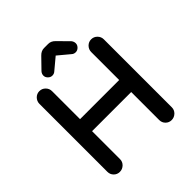

<svg xmlns="http://www.w3.org/2000/svg" viewBox="-233 -1027 1203 1203"><g transform="rotate(-45 368.5 -425.5)"><path d="M236.3 -776.4 304.7 -846.7Q325.2 -868.2 350.6 -868.2H387.7Q413.1 -868.2 433.6 -846.7L502.9 -776.4Q512.7 -763.7 512.7 -748.5Q512.7 -733.4 500.5 -721.2Q488.3 -709 472.7 -709Q457 -709 446.3 -718.8L369.1 -783.2L292 -718.8Q281.2 -709 265.6 -709Q250 -709 237.8 -721.2Q225.6 -733.4 225.6 -748.5Q225.6 -763.7 236.3 -776.4ZM83 -39.1V-641.6Q83 -664.1 99.6 -681.6Q116.2 -698.2 139.2 -698.2Q162.1 -698.2 178.7 -681.6Q195.3 -665 195.3 -641.6V-393.6H542V-641.6Q542 -664.1 558.6 -681.6Q575.2 -698.2 598.1 -698.2Q621.1 -698.2 637.7 -681.6Q654.3 -665 654.3 -641.6V-39.1Q654.3 -16.6 637.7 0Q620.1 16.6 597.2 16.6Q574.2 16.6 558.1 0.5Q542 -15.6 542 -39.1V-287.1H195.3V-39.1Q195.3 -16.6 178.7 0Q161.1 16.6 138.2 16.6Q115.2 16.6 99.1 0.5Q83 -15.6 83 -39.1Z"/></g></svg>

Font: FakePearl
Style: SemiBold
Weight: 400
Version: Version 1.2